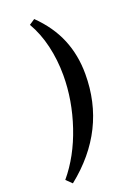

<svg xmlns="http://www.w3.org/2000/svg" viewBox="-171 -883 746 1056"><g transform="rotate(-20 202.0 -355.0)"><path d="M334 -436Q334 -109 64 106L31 74Q119 -31 168.5 -178Q218 -325 218 -471Q218 -561 198.5 -644Q179 -727 140 -794L173 -816Q256 -735 295 -641Q334 -547 334 -436Z"/></g></svg>

Font: Andada Pro ExtraBold
Style: Italic
Weight: 800
Italic angle: -6.99998°
Designer: Carolina Giovagnoli
Foundry: Huerta Tipografica
Version: Version 3.005; ttfautohint (v1.8.4)